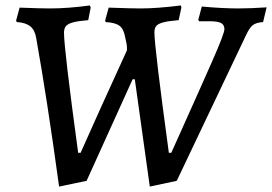

<svg xmlns="http://www.w3.org/2000/svg" viewBox="-20 -669 999 705"><path d="M475 -378H467L298 -5L197 16Q153 -305 113 -529Q108 -559 91 -572.5Q74 -586 42 -588L39 -593L52 -641Q130 -638 162 -638Q230 -638 310 -649L313 -641L304 -595Q267 -592 248.5 -587Q230 -582 222.5 -573.5Q215 -565 215 -549Q215 -490 267 -108H276Q337 -246 446 -484Q447 -500 443.5 -514Q440 -528 439 -535Q434 -563 418.5 -574.5Q403 -586 368 -588L366 -593L379 -641Q462 -638 496 -638Q557 -638 644 -649L646 -641L636 -595Q599 -592 580 -587Q561 -582 554 -574Q547 -566 547 -550Q547 -497 600 -108H609L635 -166Q716 -346 760 -446Q804 -546 804 -562Q804 -578 791.5 -584.5Q779 -591 750 -591H711L708 -596L721 -645Q798 -638 855 -638Q899 -638 959 -642L946 -588Q920 -586 908 -576.5Q896 -567 883 -539L629 -5L530 16Z"/></svg>

Font: Alegreya Medium
Style: Italic
Weight: 500
Italic angle: -7°
Designer: Juan Pablo del Peral
Foundry: Huerta Tipografica
Version: Version 2.008; ttfautohint (v1.8)